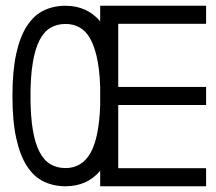

<svg xmlns="http://www.w3.org/2000/svg" viewBox="-20 -650 755 670"><path d="M329.6 -629.9H699.2V-566.9H392.6V-346.7H699.2V-283.7H392.6V-63H699.2V0H329.6V-54.2Q284.2 0 208.5 0Q167 0 132.8 -16.4Q98.6 -32.7 74.5 -69.6Q50.3 -106.4 36.9 -166.7Q23.4 -227.1 23.4 -314.9Q23.4 -401.4 36.4 -461.2Q49.3 -521 73.5 -558.6Q97.7 -596.2 131.8 -613Q166 -629.9 208.5 -629.9Q283.2 -629.9 329.6 -575.7ZM290.5 -522.5Q261.7 -566.4 208.5 -566.4Q179.2 -566.4 156.2 -553Q133.3 -539.6 117.9 -509.5Q102.5 -479.5 94.5 -431.6Q86.4 -383.8 86.4 -314.9Q86.4 -245.1 94.5 -197Q102.5 -148.9 118.2 -119.4Q133.8 -89.8 156.5 -76.7Q179.2 -63.5 208.5 -63.5Q265.1 -63.5 295.2 -115.2Q325.2 -167 329.6 -280.8V-348.6Q327.1 -412.6 316.9 -454.8Q306.6 -497.1 290.5 -522.5Z"/></svg>

Font: Fibel Sued LRS
Style: Regular
Weight: 400
Designer: Peter Wiegel
Foundry: Peter Wiegel
Version: Version 000.000